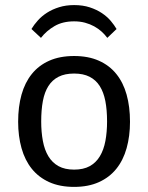

<svg xmlns="http://www.w3.org/2000/svg" viewBox="-20 -731 586 760"><path d="M273.4 -509.3Q329.6 -509.3 371.3 -490.7Q413.1 -472.2 440.4 -438.2Q467.8 -404.3 481.2 -356.4Q494.6 -308.6 494.6 -249Q494.6 -192.4 481.2 -144.5Q467.8 -96.7 440.4 -62.7Q413.1 -28.8 371.3 -10Q329.6 8.8 273.4 8.8Q216.8 8.8 175 -10Q133.3 -28.8 106 -62.7Q78.6 -96.7 65.2 -144.5Q51.8 -192.4 51.8 -249Q51.8 -308.6 65.2 -356.4Q78.6 -404.3 106 -438.2Q133.3 -472.2 175 -490.7Q216.8 -509.3 273.4 -509.3ZM273.4 -59.6Q310.1 -59.6 335 -73.2Q359.9 -86.9 375.2 -112.3Q390.6 -137.7 397.2 -173.1Q403.8 -208.5 403.8 -250Q403.8 -295.9 397 -331.1Q390.1 -366.2 374.8 -390.4Q359.4 -414.6 334.5 -427.2Q309.6 -439.9 273.4 -439.9Q236.8 -439.9 211.9 -427.2Q187 -414.6 171.6 -390.4Q156.2 -366.2 149.7 -331.1Q143.1 -295.9 143.1 -250Q143.1 -208.5 149.7 -173.1Q156.2 -137.7 171.6 -112.3Q187 -86.9 211.9 -73.2Q236.8 -59.6 273.4 -59.6ZM273.4 -710.9Q308.1 -710.9 335.4 -701.9Q362.8 -692.9 383.5 -679Q404.3 -665 418.5 -648.2Q432.6 -631.3 441.4 -616.2L404.8 -581.1Q395 -594.2 382.1 -606Q369.1 -617.7 352.8 -626.7Q336.4 -635.7 316.7 -641.1Q296.9 -646.5 273.4 -646.5Q228 -646.5 195.8 -627.7Q163.6 -608.9 142.1 -581.1L104.5 -616.2Q114.7 -633.3 130.1 -650.4Q145.5 -667.5 166.5 -680.9Q187.5 -694.3 214.4 -702.6Q241.2 -710.9 273.4 -710.9Z"/></svg>

Font: Mako
Style: Regular
Weight: 400
Designer: vernon adams
Foundry: vernon adams
Version: Version 1.000